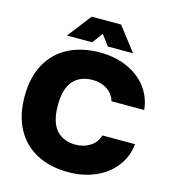

<svg xmlns="http://www.w3.org/2000/svg" viewBox="-134 -1043 1037 1161"><g transform="rotate(15 385.0 -462.5)"><path d="M28 -365Q28 -484 74 -568Q120 -652 204 -695.5Q288 -739 400 -739Q496 -739 572 -705.5Q648 -672 694 -611.5Q740 -551 748 -472H543Q531 -515 492.5 -541Q454 -567 400 -567Q323 -567 279.5 -518Q236 -469 236 -365Q236 -260 279.5 -211Q323 -162 400 -162Q452 -162 492.5 -188.5Q533 -215 543 -258H748Q740 -179 693 -118Q646 -57 570 -23.5Q494 10 400 10Q288 10 204 -33.5Q120 -77 74 -161.5Q28 -246 28 -365ZM295 -935H479L594 -786H436L387 -852L338 -786H180Z"/></g></svg>

Font: Mona Sans Black
Style: Regular
Weight: 900
Designer: Deni Anggara
Foundry: GitHub
Version: Version 2.000